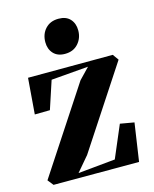

<svg xmlns="http://www.w3.org/2000/svg" viewBox="-110 -801 702 875"><g transform="rotate(-15 241.0 -363.0)"><path d="M324 -479.5 148.5 -465 105 -333 33.5 -332 47 -501.5 447 -502.5 467 -474.5 216 -92 157 -22.5 332.5 -39.5 397 -191 463 -179.5 436.5 0H33L11.5 -27L275 -428.5ZM238 -563Q203.5 -563 184.2 -584Q165 -605 165 -637.5Q165 -675.5 188 -700.5Q211 -725.5 250 -725.5H251Q286 -725.5 305 -704.8Q324 -684 324 -651Q324 -614.5 301 -588.8Q278 -563 239 -563Z"/></g></svg>

Font: Merriweather 144pt
Style: Bold
Weight: 700
Version: Version 2.100